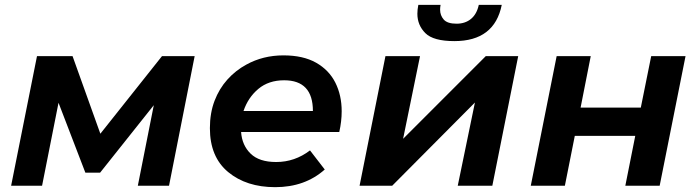

<svg xmlns="http://www.w3.org/2000/svg" viewBox="-20 -768 2880 794"><path d="M133 -536H280L395 -215L650 -536H785L679 0H550L616 -333L394 -54H333L222 -343L154 0H26Z M1118 6Q999 6 923.5 -56.5Q848 -119 848 -238Q848 -300.5 867.2 -351Q886.5 -401.5 920.5 -439.2Q954.5 -477 999 -501Q1068 -539 1152 -539Q1233.5 -539 1287 -508.8Q1340.5 -478.5 1366.8 -426.2Q1393 -374 1393 -308Q1393 -266 1383 -222H977Q981 -167 1016.5 -132.5Q1052 -98 1122 -98Q1199 -98 1262 -146L1323 -67Q1241 6 1118 6ZM1274 -309Q1274 -436 1155 -436Q1091 -436 1048.5 -400.5Q1006 -365 987 -309Z M1574 -536H1717L1647 -194L1989 -536H2123L2016 0H1873L1944 -344L1602 0H1467ZM1859 -598Q1772 -598 1739 -631Q1706 -664 1706 -711Q1706 -728 1710 -748H1802Q1800 -737 1800 -728Q1800 -704.5 1815 -687.2Q1830 -670 1868 -670Q1904 -670 1928 -690Q1952 -710 1960 -748H2055Q2025 -598 1859 -598Z M2282 -536H2423L2381 -323H2630L2673 -536H2815L2708 0H2566L2607 -206H2357L2316 0H2175Z"/></svg>

Font: Argentum Sans Medium
Style: Italic
Weight: 500
Italic angle: -11°
Designer: Julieta Ulanovsky (font), Cristiano Sobral (main changes and remaster)
Foundry: Julieta Ulanovsky (font), Cristiano Sobral (main changes and remaster)
Version: Version 2.007;June 15, 2022;FontCreator 14.0.0.2814 64-bit; 